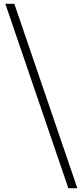

<svg xmlns="http://www.w3.org/2000/svg" viewBox="-20 -806 434 1003"><path d="M337 177 8 -786H55L384 177Z"/></svg>

Font: Noto Sans Korean Light
Style: Regular
Weight: 300
Designer: Ryoko NISHIZUKA  (kana & ideographs); Paul D. Hunt (Latin, Greek & Cyrillic); Wenlong ZHANG  (bopomofo); Sandoll Communi
Foundry: Adobe Systems Incorporated
Version: Version 1.000;PS 1;hotconv 1.0.78;makeotf.lib2.5.61930